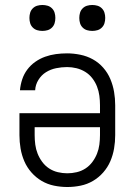

<svg xmlns="http://www.w3.org/2000/svg" viewBox="-20 -742 540 770"><path d="M250 8Q223 8 196.5 2.5Q170 -3 147 -16.5Q124 -30 106 -50.5Q88 -71 77.5 -95.5Q67 -120 62.5 -146.5Q58 -173 58 -200V-288H381V-320Q381 -339 378.5 -358Q376 -377 369 -395Q362 -413 350 -428.5Q338 -444 321.5 -454Q305 -464 286.5 -468.5Q268 -473 249 -473Q227 -473 205 -468.5Q183 -464 164.5 -452.5Q146 -441 134 -421.5Q122 -402 121 -380H60Q62 -402 69 -423.5Q76 -445 89.5 -463Q103 -481 121.5 -494Q140 -507 161 -514.5Q182 -522 204 -525Q226 -528 249 -528Q275 -528 302 -522.5Q329 -517 352.5 -504Q376 -491 394 -470.5Q412 -450 422.5 -425Q433 -400 437.5 -373.5Q442 -347 442 -320V-200Q442 -173 437.5 -146.5Q433 -120 422.5 -95.5Q412 -71 394 -50.5Q376 -30 353 -16.5Q330 -3 303.5 2.5Q277 8 250 8ZM250 -47Q269 -47 288 -51.5Q307 -56 323 -66.5Q339 -77 350.5 -92.5Q362 -108 369 -125.5Q376 -143 378.5 -162Q381 -181 381 -200V-232H119V-200Q119 -181 121.5 -162Q124 -143 131 -125.5Q138 -108 149.5 -92.5Q161 -77 177 -66.5Q193 -56 212 -51.5Q231 -47 250 -47ZM350 -618Q339 -618 329 -621Q319 -624 311.5 -631.5Q304 -639 301 -649Q298 -659 298 -670Q298 -681 301 -691Q304 -701 311.5 -708.5Q319 -716 329 -719Q339 -722 350 -722Q361 -722 371 -719Q381 -716 388.5 -708.5Q396 -701 399 -691Q402 -681 402 -670Q402 -659 399 -649Q396 -639 388.5 -631.5Q381 -624 371 -621Q361 -618 350 -618ZM150 -618Q139 -618 129 -621Q119 -624 111.5 -631.5Q104 -639 101 -649Q98 -659 98 -670Q98 -681 101 -691Q104 -701 111.5 -708.5Q119 -716 129 -719Q139 -722 150 -722Q161 -722 171 -719Q181 -716 188.5 -708.5Q196 -701 199 -691Q202 -681 202 -670Q202 -659 199 -649Q196 -639 188.5 -631.5Q181 -624 171 -621Q161 -618 150 -618Z"/></svg>

Font: Iosevka Curly Light
Style: Regular
Weight: 300
Monospace: yes
Designer: Belleve Invis
Foundry: Belleve Invis
Version: Version 22.1.2; ttfautohint (v1.8.4)